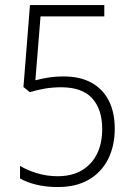

<svg xmlns="http://www.w3.org/2000/svg" viewBox="-20 -734 529 763"><path d="M233.9 -430.2Q298.8 -430.2 344 -405Q389.2 -379.9 412.6 -333.5Q436 -287.1 436 -222.7Q436 -153.8 409.4 -101.3Q382.8 -48.8 332.5 -19.8Q282.2 9.3 210 9.3Q163.6 9.3 125 0Q86.4 -9.3 59.6 -24.9V-74.7Q87.9 -57.6 127 -45.7Q166 -33.7 209 -33.7Q266.1 -33.7 305.7 -57.4Q345.2 -81.1 365.7 -123Q386.2 -165 386.2 -221.2Q386.2 -299.3 346.4 -343.3Q306.6 -387.2 222.7 -387.2Q188 -387.2 156.5 -381.6Q125 -376 98.6 -367.7L73.2 -388.2L99.1 -713.9H394.5V-668.9H141.1L120.6 -415Q140.6 -420.4 169.4 -425.3Q198.2 -430.2 233.9 -430.2Z"/></svg>

Font: Open Sans SemiCondensed Light
Style: Regular
Weight: 300
Width: 4
Designer: Monotype Design Team
Foundry: Monotype Imaging Inc.
Version: Version 3.000